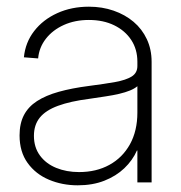

<svg xmlns="http://www.w3.org/2000/svg" viewBox="-20 -551 548 580"><path d="M214.8 8.8Q168 8.8 127.9 -8.1Q87.9 -24.9 63.5 -58.6Q39.1 -92.3 39.1 -142.1Q39.1 -177.7 52.2 -203.1Q65.4 -228.5 91.8 -245.6Q118.2 -262.7 157.5 -273.7Q196.8 -284.7 249.5 -291.5Q295.4 -297.4 327.9 -303.2Q360.4 -309.1 377.7 -319.8Q395 -330.6 395 -351.6V-364.7Q395 -401.9 376.5 -430.2Q357.9 -458.5 325 -474.6Q292 -490.7 248.5 -490.7Q206.5 -490.7 172.9 -475.6Q139.2 -460.4 118.7 -434.1Q98.1 -407.7 95.2 -374.5L52.2 -377.9Q56.6 -422.9 83.3 -457.3Q109.9 -491.7 152.8 -511.2Q195.8 -530.8 248.5 -530.8Q288.6 -530.8 323.2 -518.8Q357.9 -506.8 383.5 -485.1Q409.2 -463.4 423.6 -432.6Q438 -401.9 438 -364.3V0H395V-96.2H393.6Q380.4 -66.4 355.5 -42.7Q330.6 -19 295.2 -5.1Q259.8 8.8 214.8 8.8ZM218.8 -31.2Q271 -31.2 310.5 -53Q350.1 -74.7 372.6 -115.2Q395 -155.8 395 -210.9V-290.5Q386.2 -283.2 372.6 -277.6Q358.9 -272 340.3 -267.6Q321.8 -263.2 298.8 -259.8Q275.9 -256.3 249.5 -252.4Q192.4 -245.1 155.3 -231.4Q118.2 -217.8 100.3 -195.8Q82.5 -173.8 82.5 -140.6Q82.5 -106 100.6 -81.3Q118.7 -56.6 149.7 -43.9Q180.7 -31.2 218.8 -31.2Z"/></svg>

Font: Inter 28pt ExtraLight
Style: Regular
Weight: 250
Designer: Rasmus Andersson
Foundry: rsms
Version: Version 4.001;git-66647c0bb